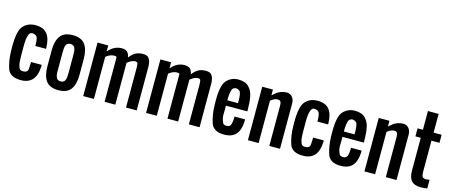

<svg xmlns="http://www.w3.org/2000/svg" viewBox="-50 -1501 5098 2167"><g transform="rotate(15 2499.5 -417.5)"><path d="M400.9 -422.9V-406.2H275.9V-423.8Q274.4 -505.4 253.2 -521Q231.9 -536.6 204.1 -536.6Q176.3 -536.6 163.6 -496.8Q150.9 -457 149.4 -398.9Q147.9 -340.8 149.4 -266.6Q150.9 -192.4 153.8 -172.1Q156.7 -151.9 167 -122.8Q177.2 -93.8 213.4 -93.8Q269.5 -93.8 272.7 -138.4Q275.9 -183.1 275.9 -203.6V-218.8H400.9V-202.6Q394.5 8.8 215.3 8.8Q86.4 8.8 57.4 -81.5Q28.3 -171.9 26.4 -272Q18.1 -502 71.8 -567.9Q125.5 -633.8 218.8 -633.8Q312 -633.8 355 -580.6Q397.9 -527.3 400.9 -422.9Z M716.8 -218.8V-406.2Q716.8 -465.3 713.1 -477.8Q709.5 -490.2 705.1 -501.2Q700.7 -512.2 694.1 -517.8Q687.5 -523.4 677.5 -527.3Q667.5 -531.2 654.3 -531.2Q641.1 -531.2 631.1 -527.3Q621.1 -523.4 614.5 -517.8Q607.9 -512.2 601.3 -495.6Q594.7 -479 593.3 -456.8Q591.8 -434.6 591.8 -406.2V-218.8Q591.8 -159.7 595.5 -147.2Q599.1 -134.8 603.5 -123.8Q607.9 -112.8 614.5 -107.2Q621.1 -101.6 631.1 -97.7Q641.1 -93.8 654.3 -93.8Q667.5 -93.8 677.5 -97.7Q687.5 -101.6 694.1 -107.2Q700.7 -112.8 707.3 -129.4Q713.9 -146 715.3 -168.2Q716.8 -190.4 716.8 -218.8ZM466.8 -218.8V-406.2Q466.8 -516.6 510.3 -575.2Q553.7 -633.8 654.3 -633.8Q754.9 -633.8 798.3 -575.2Q841.8 -516.6 841.8 -406.2V-218.8Q841.8 -108.4 798.3 -49.8Q754.9 8.8 654.3 8.8Q553.7 8.8 510.3 -49.8Q466.8 -108.4 466.8 -218.8Z M1194.3 -519Q1194.3 -531.2 1163.1 -531.2Q1117.2 -531.2 1069.3 -491.7V0H944.3V-625H1069.3V-554.2Q1136.2 -633.8 1225.1 -633.8Q1270 -633.8 1291 -614Q1312 -594.2 1319.3 -551.3Q1350.1 -591.8 1385.7 -612.8Q1421.4 -633.8 1472.2 -633.8Q1522.9 -633.8 1540 -611.8Q1557.1 -589.8 1560.8 -573.5Q1564.5 -557.1 1566.9 -541.7Q1569.3 -526.4 1569.3 -517.6V0H1444.3V-463.9Q1444.3 -515.6 1434.3 -523.4Q1424.3 -531.2 1413.1 -531.2Q1371.1 -531.2 1319.3 -489.3V0H1194.3Z M1928.7 -519Q1928.7 -531.2 1897.5 -531.2Q1851.6 -531.2 1803.7 -491.7V0H1678.7V-625H1803.7V-554.2Q1870.6 -633.8 1959.5 -633.8Q2004.4 -633.8 2025.4 -614Q2046.4 -594.2 2053.7 -551.3Q2084.5 -591.8 2120.1 -612.8Q2155.8 -633.8 2206.5 -633.8Q2257.3 -633.8 2274.4 -611.8Q2291.5 -589.8 2295.2 -573.5Q2298.8 -557.1 2301.3 -541.7Q2303.7 -526.4 2303.7 -517.6V0H2178.7V-463.9Q2178.7 -515.6 2168.7 -523.4Q2158.7 -531.2 2147.5 -531.2Q2105.5 -531.2 2053.7 -489.3V0H1928.7Z M2528.3 -375H2652.3V-412.6Q2650.9 -499.5 2629.9 -515.4Q2608.9 -531.2 2590.3 -531.2Q2552.2 -531.2 2540.8 -494.6Q2529.3 -458 2528.3 -409.2ZM2589.8 8.8Q2463.4 8.8 2434.3 -84.7Q2405.3 -178.2 2403.3 -282.2Q2395 -508.8 2450.2 -571.3Q2505.4 -633.8 2588.9 -633.8Q2671.9 -633.8 2712.9 -590.8Q2753.9 -547.9 2766.1 -481.9Q2778.3 -416 2778.3 -327.1V-312.5H2528.3V-261.2Q2524.4 -191.4 2532 -162.6Q2539.6 -133.8 2549.6 -113.8Q2559.6 -93.8 2594.7 -93.8Q2629.9 -93.8 2641.1 -122.1Q2652.3 -150.4 2653.3 -192.4V-218.8H2777.3V-193.8Q2772.9 -93.8 2728 -42.5Q2683.1 8.8 2589.8 8.8Z M2868.7 0V-625H2993.7V-557.6Q3021.5 -583 3039.1 -596.4Q3056.6 -609.9 3087.6 -621.8Q3118.7 -633.8 3156.2 -633.8Q3193.8 -633.8 3218.8 -604.5Q3243.7 -575.2 3243.7 -532.7V0H3118.7V-468.8Q3118.7 -501.5 3109.6 -516.4Q3100.6 -531.2 3078.1 -531.2Q3055.7 -531.2 3037.6 -523.7Q3019.5 -516.1 2993.7 -494.6V0Z M3696.8 -422.9V-406.2H3571.8V-423.8Q3570.3 -505.4 3549.1 -521Q3527.8 -536.6 3500 -536.6Q3472.2 -536.6 3459.5 -496.8Q3446.8 -457 3445.3 -398.9Q3443.8 -340.8 3445.3 -266.6Q3446.8 -192.4 3449.7 -172.1Q3452.6 -151.9 3462.9 -122.8Q3473.1 -93.8 3509.3 -93.8Q3565.4 -93.8 3568.6 -138.4Q3571.8 -183.1 3571.8 -203.6V-218.8H3696.8V-202.6Q3690.4 8.8 3511.2 8.8Q3382.3 8.8 3353.3 -81.5Q3324.2 -171.9 3322.3 -272Q3314 -502 3367.7 -567.9Q3421.4 -633.8 3514.6 -633.8Q3607.9 -633.8 3650.9 -580.6Q3693.8 -527.3 3696.8 -422.9Z M3889.6 -375H4013.7V-412.6Q4012.2 -499.5 3991.2 -515.4Q3970.2 -531.2 3951.7 -531.2Q3913.6 -531.2 3902.1 -494.6Q3890.6 -458 3889.6 -409.2ZM3951.2 8.8Q3824.7 8.8 3795.7 -84.7Q3766.6 -178.2 3764.6 -282.2Q3756.3 -508.8 3811.5 -571.3Q3866.7 -633.8 3950.2 -633.8Q4033.2 -633.8 4074.2 -590.8Q4115.2 -547.9 4127.4 -481.9Q4139.6 -416 4139.6 -327.1V-312.5H3889.6V-261.2Q3885.7 -191.4 3893.3 -162.6Q3900.9 -133.8 3910.9 -113.8Q3920.9 -93.8 3956.1 -93.8Q3991.2 -93.8 4002.4 -122.1Q4013.7 -150.4 4014.6 -192.4V-218.8H4138.7V-193.8Q4134.3 -93.8 4089.4 -42.5Q4044.4 8.8 3951.2 8.8Z M4230 0V-625H4355V-557.6Q4382.8 -583 4400.4 -596.4Q4418 -609.9 4449 -621.8Q4480 -633.8 4517.6 -633.8Q4555.2 -633.8 4580.1 -604.5Q4605 -575.2 4605 -532.7V0H4480V-468.8Q4480 -501.5 4470.9 -516.4Q4461.9 -531.2 4439.5 -531.2Q4417 -531.2 4398.9 -523.7Q4380.9 -516.1 4355 -494.6V0Z M4887.7 8.8Q4814 8.8 4780.5 -28.8Q4747.1 -66.4 4746.1 -142.6V-531.2H4683.6V-625H4746.1V-843.8H4871.1V-625H4964.8V-531.2H4871.1V-166.5Q4871.1 -128.9 4881.3 -111.3Q4891.6 -93.8 4922.9 -93.8Q4936.5 -93.8 4964.8 -98.6V2.9Q4918 8.8 4887.7 8.8Z"/></g></svg>

Font: Oswald-Regular
Style: Regular
Weight: 400
Designer: vernon adams
Foundry: vernon adams
Version: Version 2.002; ttfautohint (v0.92.18-e454-dirty) -l 8 -r 50 